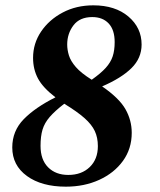

<svg xmlns="http://www.w3.org/2000/svg" viewBox="-20 -690 601 720"><path d="M227 10Q136 10 81 -30Q26 -70 26 -137Q26 -199 69 -243Q112 -287 188 -325Q141 -361 122.5 -395.5Q104 -430 104 -473Q104 -527 134 -571.5Q164 -616 215 -643Q266 -670 330 -670Q412 -670 461.5 -628Q511 -586 511 -523Q511 -472 473 -434.5Q435 -397 363 -366Q427 -322 450.5 -280.5Q474 -239 474 -192Q474 -132 441 -86.5Q408 -41 352 -15.5Q296 10 227 10ZM232 -523Q232 -503 238.5 -482Q245 -461 264.5 -438.5Q284 -416 324 -391Q358 -415 376.5 -435.5Q395 -456 402.5 -478.5Q410 -501 410 -532Q410 -578 387.5 -602Q365 -626 326 -626Q279 -626 255.5 -595Q232 -564 232 -523ZM132 -143Q132 -91 160.5 -62.5Q189 -34 236 -34Q286 -34 316.5 -63.5Q347 -93 347 -142Q347 -174 335.5 -198.5Q324 -223 297 -247Q270 -271 221 -301Q186 -274 166.5 -251.5Q147 -229 139.5 -204Q132 -179 132 -143Z"/></svg>

Font: Spectral
Style: Bold Italic
Weight: 700
Italic angle: -10°
Designer: Jean-Baptiste Levee
Foundry: Production Type
Version: Version 2.001